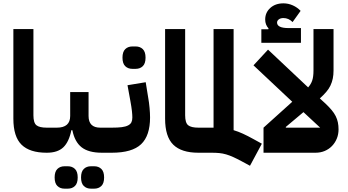

<svg xmlns="http://www.w3.org/2000/svg" viewBox="-20 -914 2081 1149"><path d="M259 0Q158 0 109 -48Q60 -96 60 -204V-740H180V-224Q180 -179 198 -164.5Q216 -150 260 -150H290V-30L260 0Z M260 -120 290 -150H320Q400 -150 400 -220V-363H510V-220Q510 -150 580 -150H620V-30L590 0Q510 0 468.5 -32.5Q427 -65 413 -135H407Q393 -65 359 -32.5Q325 0 260 0ZM524 215Q498 215 481.5 199Q465 183 465 148Q465 113 481.5 97Q498 81 524 81H544Q570 81 586.5 97Q603 113 603 148Q603 183 586.5 199Q570 215 544 215ZM366 215Q340 215 323.5 199Q307 183 307 148Q307 113 323.5 97Q340 81 366 81H386Q412 81 428.5 97Q445 113 445 148Q445 183 428.5 199Q412 215 386 215Z M590 -120 620 -150H649Q685 -150 708.5 -153Q732 -156 746.5 -163.5Q761 -171 766.5 -182.5Q772 -194 772 -211Q772 -226 769.5 -249.5Q767 -273 760 -311L743 -404L852 -422L867 -329Q872 -302 875 -269Q878 -236 878 -211Q878 -102 824.5 -51Q771 0 649 0H590ZM772 -502Q746 -502 729.5 -518Q713 -534 713 -569Q713 -604 729.5 -620Q746 -636 772 -636H792Q818 -636 834.5 -620Q851 -604 851 -569Q851 -534 834.5 -518Q818 -502 792 -502Z M1167 0Q1066 0 1017 -48Q968 -96 968 -204V-740H1088V-224Q1088 -179 1106 -164.5Q1124 -150 1168 -150H1198V-30L1168 0Z M1426 51Q1398 36 1376 26Q1354 16 1333.5 10Q1313 4 1292.5 2Q1272 0 1246 0H1168V-120L1198 -150H1258V-740H1378V-135Q1405 -127 1433.5 -114Q1462 -101 1498 -81L1547 -54L1476 78Z M1557 -150 1729 -305 1497 -523 1584 -617 1824 -391Q1841 -410 1848.5 -432.5Q1856 -455 1856 -492V-740H1976V-492Q1976 -466 1971.5 -444Q1967 -422 1957.5 -402Q1948 -382 1932 -363.5Q1916 -345 1894 -325L1929 -293Q1950 -273 1965 -255Q1980 -237 1989 -219Q1998 -201 2002 -181.5Q2006 -162 2006 -140Q2006 -110 1995.5 -84.5Q1985 -59 1966.5 -40Q1948 -21 1923 -10.5Q1898 0 1868 0H1557ZM1796 -243 1690 -154 1691 -150H1896ZM1544 -739H1586L1587 -744Q1567 -766 1567 -797Q1567 -839 1597.5 -866.5Q1628 -894 1676 -894Q1705 -894 1732 -882Q1759 -870 1779 -849L1731 -782Q1707 -806 1676 -806Q1659 -806 1648.5 -798Q1638 -790 1638 -779Q1638 -746 1707 -746H1781V-658H1544Z"/></svg>

Font: IBM Plex Arabic
Style: Bold
Weight: 700
Designer: Mike Abbink, Paul van der Laan, Pieter van Rosmalen, Wael Morcos, Khajak Apelian
Foundry: Bold Monday
Version: Version 1.0